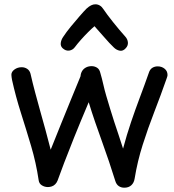

<svg xmlns="http://www.w3.org/2000/svg" viewBox="-20 -859 812 894"><path d="M559 15Q544 15 533 7.5Q522 0 517 -16Q503 -61 487.5 -107Q472 -153 455.5 -198.5Q439 -244 423 -290.5Q407 -337 393 -383Q352 -286 324.5 -217.5Q297 -149 279 -101.5Q261 -54 248 -18Q244 -8 237 -1Q230 6 221 9Q212 12 203 12Q188 12 175 4Q162 -4 160 -20Q148 -101 125 -178.5Q102 -256 77.5 -333Q53 -410 36 -487Q35 -495 34 -499.5Q33 -504 33 -511Q33 -525 47.5 -535.5Q62 -546 81 -546Q95 -546 106.5 -538.5Q118 -531 122 -516Q132 -472 143.5 -429Q155 -386 167 -343Q179 -300 191.5 -255Q204 -210 216 -162Q241 -224 264 -281.5Q287 -339 310 -394.5Q333 -450 355 -504Q356 -518 362.5 -528.5Q369 -539 380.5 -545Q392 -551 407 -551Q420 -551 431.5 -544Q443 -537 447 -520Q455 -493 461 -466Q467 -439 475 -412Q484 -382 493 -352Q502 -322 512 -291.5Q522 -261 532.5 -230Q543 -199 553 -167Q570 -231 590 -290Q610 -349 631.5 -406Q653 -463 673 -520Q678 -536 689 -543Q700 -550 714 -550Q733 -550 746.5 -539Q760 -528 760 -510Q760 -506 758.5 -501.5Q757 -497 755 -491Q728 -414 698.5 -338Q669 -262 644.5 -185Q620 -108 607 -28Q604 -8 591.5 3.5Q579 15 559 15ZM329 -640Q319 -626 302.5 -623.5Q286 -621 271 -635Q261 -645 263 -659.5Q265 -674 274 -687Q289 -710 310 -735.5Q331 -761 351 -784Q371 -807 383 -819Q394 -829 404 -834Q414 -839 424 -839Q435 -839 444.5 -833.5Q454 -828 461 -817Q477 -793 506.5 -756Q536 -719 563 -689Q574 -677 575.5 -662Q577 -647 566 -635Q553 -620 537.5 -623Q522 -626 510 -638Q490 -657 465.5 -685.5Q441 -714 420 -737Q407 -726 390 -709Q373 -692 357 -674Q341 -656 329 -640Z"/></svg>

Font: Playpen Sans Thai
Style: Regular
Weight: 400
Designer: Sirin Gunkloy, Laura Meseguer, Veronika Burian, José Scaglione
Foundry: TypeTogether
Version: Version 2.000